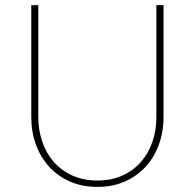

<svg xmlns="http://www.w3.org/2000/svg" viewBox="-20 -723 763 752"><path d="M361.5 -16Q416 -16 458.8 -35.2Q501.5 -54.5 531.2 -88Q561 -121.5 576.8 -166.8Q592.5 -212 592.5 -264V-703H620.5V-264Q620.5 -207 602.5 -157.2Q584.5 -107.5 550.8 -70.5Q517 -33.5 469.2 -12.2Q421.5 9 361.5 9Q301.5 9 253.5 -12.2Q205.5 -33.5 172 -70.5Q138.5 -107.5 120.5 -157.2Q102.5 -207 102.5 -264V-703H130V-265Q130 -213 145.8 -167.5Q161.5 -122 191.2 -88.2Q221 -54.5 264 -35.2Q307 -16 361.5 -16Z"/></svg>

Font: Lato 2
Style: Regular
Weight: 200
Designer: Lukasz Dziedzic with Adam Twardoch and Botio Nikoltchev
Foundry: tyPoland Lukasz Dziedzic
Version: Version 2.015; 2015-08-06; http://www.latofonts.com/